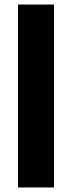

<svg xmlns="http://www.w3.org/2000/svg" viewBox="-20 -828 318 848"><path d="M59.5 0V-808H218.5V0Z"/></svg>

Font: Encode Sans
Style: Bold
Weight: 700
Designer: Multiple Designers
Foundry: Impallari Type
Version: Version 3.002; ttfautohint (v1.8.3) -l 8 -r 50 -G 200 -x 14 